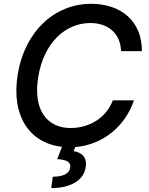

<svg xmlns="http://www.w3.org/2000/svg" viewBox="-20 -757 775 1000"><path d="M610.4 -490.8H719.1C719.8 -646.3 610.8 -737.2 454.5 -737.2C269.2 -737.2 111.2 -600.1 72.4 -370.4C36.6 -151.6 134.9 -11.4 302.9 7.8L278.1 71.4C329.9 76.3 350.9 86.6 345.2 118.3C339.5 149.9 304 163.4 255 163.4L246.8 222.7C351.9 222.7 416.2 179.3 426.1 115.1C436.1 61.4 404.1 36.6 363.6 30.2L371.8 8.9C515.3 -2.5 632.5 -99.1 677.6 -234.4H567.5C532.7 -141.3 443.2 -90.2 348 -90.2C226.6 -90.2 150.2 -182.5 179.3 -356.9C208.8 -536.6 322.1 -637.1 451 -637.1C540.5 -637.1 608 -584.9 610.4 -490.8Z"/></svg>

Font: Magic Ui Pro Medium
Style: Italic
Weight: 500
Italic angle: -9.39999°
Designer: Stefan Endress, Andreas Faust
Version: Version 1.000;FEAKit 1.0